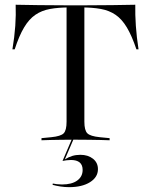

<svg xmlns="http://www.w3.org/2000/svg" viewBox="-20 -591 636 809"><path d="M292.7 -2.4Q264.5 -2.4 239.9 -2Q215.3 -1.6 194 -1.2Q172.6 -0.8 154.8 0V-8.9L196 -12.9Q236.3 -16.9 248.4 -29.4Q260.5 -41.9 260.5 -78.2V-201.6H335.5V-78.2Q335.5 -41.9 348 -29.4Q360.5 -16.9 400.8 -12.9L441.9 -8.9V0Q424.2 -0.8 402.8 -1.2Q381.5 -1.6 356.9 -2Q332.3 -2.4 303.2 -2.4H298.4ZM273.4 -559.7Q225.8 -559.7 190.7 -553.2Q155.6 -546.8 129 -528.6Q102.4 -510.5 81.5 -475.4Q60.5 -440.3 41.9 -383.1H32.3Q41.1 -435.5 44.4 -482.3Q47.6 -529 46 -571Q88.7 -570.2 143.1 -569.4Q197.6 -568.5 271.8 -568.5H324.2Q398.4 -568.5 452.8 -569.4Q507.3 -570.2 550 -571Q549.2 -529 552.4 -482.3Q555.6 -435.5 563.7 -383.1H554.8Q535.5 -440.3 514.5 -475.4Q493.5 -510.5 466.9 -528.6Q440.3 -546.8 405.2 -553.2Q370.2 -559.7 322.6 -559.7ZM260.5 -201.6V-562.9H335.5V-201.6ZM271 197.6Q253.2 197.6 234.7 194.8Q216.1 191.9 201.6 187.9L202.4 182.3Q209.7 183.9 220.2 185.1Q230.6 186.3 241.1 186.3Q282.3 186.3 305.2 169.8Q328.2 153.2 328.2 125Q328.2 104 315.7 93.5Q303.2 83.1 279 83.1Q269.4 83.1 260.5 84.3Q251.6 85.5 243.5 87.1L285.5 -11.3H292.7L253.2 80.6Q268.5 71 284.3 66.1Q300 61.3 318.5 61.3Q350.8 61.3 371.8 77.8Q392.7 94.4 392.7 121.8Q392.7 155.6 359.3 176.6Q325.8 197.6 271 197.6Z"/></svg>

Font: Playfair 144pt SemiExpanded Light
Style: Regular
Weight: 300
Width: 6
Designer: Claus Eggers Sørensen
Foundry: Claus Eggers Sørensen
Version: Version 2.203